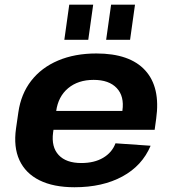

<svg xmlns="http://www.w3.org/2000/svg" viewBox="-20 -774 725 804"><path d="M291.9 10.1Q204 10.1 145.4 -19Q86.9 -48.1 61.4 -103.3Q36 -158.4 47.1 -236.1L56.9 -303.9Q67.9 -380.6 110.6 -435.7Q153.4 -490.9 223.2 -520.5Q293.1 -550.1 383.6 -550.1Q523.4 -550.1 588 -479.3Q652.6 -408.5 634 -276.9L627.6 -230.5H175.2L186.4 -309.4H514L488.7 -279.1L492.6 -311Q501.1 -371 468.8 -405.2Q436.5 -439.5 372 -439.5Q307.1 -439.5 265.4 -404.7Q223.7 -370 215.2 -308.5L202.3 -218.8Q194.4 -158.3 225.7 -124.8Q257 -91.3 320.5 -91.3Q374.9 -91.3 412 -113.3Q449.2 -135.3 463.6 -173.9L610.7 -163.7Q575.5 -80 492.5 -35Q409.5 10.1 291.9 10.1ZM370.2 -754.4 349.6 -607.4H249.4L270 -754.4ZM545.3 -754.4 524.7 -607.4H424.5L445.2 -754.4Z"/></svg>

Font: Pathway Extreme 8pt Thin
Style: Italic
Weight: 100
Italic angle: -8°
Designer: Eduardo Rodriguez Tunni
Foundry: Eduardo Rodriguez Tunni
Version: Version 1.000